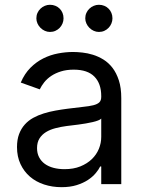

<svg xmlns="http://www.w3.org/2000/svg" viewBox="-20 -770 604 803"><path d="M237.2 12.8Q198.5 12.8 164.4 1.6Q130.3 -9.6 105.3 -31.1Q80.3 -52.6 65.7 -83.8Q51.1 -115.1 51.1 -154.8Q51.1 -186.1 59.8 -209.2Q68.5 -232.2 83.6 -249.1Q98.7 -266 119.1 -277.2Q139.6 -288.4 163 -295.6Q186.4 -302.9 212 -307.5Q237.6 -312.1 262.8 -315.3Q300.1 -320.3 326.7 -323Q353.3 -325.6 370.4 -329.9Q387.4 -334.2 395.4 -342Q403.4 -349.8 403.4 -365.1V-367.9Q403.4 -420.5 374.8 -449.6Q346.2 -478.7 288.4 -478.7Q258.5 -478.7 235.1 -471.4Q211.6 -464.1 194.2 -452.4Q176.8 -440.7 165.1 -426Q153.4 -411.2 146.3 -396.3L66.8 -424.7Q82.7 -462 107.4 -486.7Q132.1 -511.4 161.4 -525.9Q190.7 -540.5 222.7 -546.5Q254.6 -552.6 285.5 -552.6Q302.9 -552.6 324.6 -550.2Q346.2 -547.9 368.6 -541Q391 -534.1 412.5 -521Q433.9 -507.8 450.5 -486.3Q467 -464.8 477.1 -433.8Q487.2 -402.7 487.2 -359.4V0H403.4V-73.9H399.1Q392.8 -60.7 380 -45.5Q367.2 -30.2 347.5 -17.2Q327.8 -4.3 300.4 4.3Q273.1 12.8 237.2 12.8ZM250 -62.5Q287.3 -62.5 315.9 -74Q344.5 -85.6 364 -104.4Q383.5 -123.2 393.5 -147.5Q403.4 -171.9 403.4 -197.4V-274.1Q399.9 -269.9 390.3 -266.2Q380.7 -262.4 367.5 -259.4Q354.4 -256.4 339 -253.7Q323.5 -251.1 308.6 -249.1Q293.7 -247.2 280.5 -245.6Q267.4 -244 258.5 -242.9Q234 -239.7 211.6 -233.8Q189.3 -228 172.2 -217.5Q155.2 -207 145.1 -190.9Q134.9 -174.7 134.9 -150.6Q134.9 -128.9 143.5 -112.4Q152 -95.9 167.4 -84.7Q182.9 -73.5 204 -68Q225.1 -62.5 250 -62.5ZM188.9 -636.4Q177.9 -636.4 167.6 -641Q157.3 -645.6 149.3 -653.6Q141.3 -661.6 136.7 -671.9Q132.1 -682.2 132.1 -693.2Q132.1 -705.6 136.7 -715.9Q141.3 -726.2 149.3 -733.8Q157.3 -741.5 167.6 -745.7Q177.9 -750 188.9 -750Q201.3 -750 211.6 -745.7Q221.9 -741.5 229.6 -733.8Q237.2 -726.2 241.5 -715.9Q245.7 -705.6 245.7 -693.2Q245.7 -682.2 241.5 -671.9Q237.2 -661.6 229.6 -653.6Q221.9 -645.6 211.6 -641Q201.3 -636.4 188.9 -636.4ZM393.5 -636.4Q382.5 -636.4 372.2 -641Q361.9 -645.6 353.9 -653.6Q345.9 -661.6 341.3 -671.9Q336.6 -682.2 336.6 -693.2Q336.6 -705.6 341.3 -715.9Q345.9 -726.2 353.9 -733.8Q361.9 -741.5 372.2 -745.7Q382.5 -750 393.5 -750Q405.9 -750 416.2 -745.7Q426.5 -741.5 434.1 -733.8Q441.8 -726.2 446 -715.9Q450.3 -705.6 450.3 -693.2Q450.3 -682.2 446 -671.9Q441.8 -661.6 434.1 -653.6Q426.5 -645.6 416.2 -641Q405.9 -636.4 393.5 -636.4Z"/></svg>

Font: Fast_Sans
Style: Regular
Weight: 400
Designer: Rasmus Andersson
Foundry: rsms
Version: Version 3.018;git-588b23468